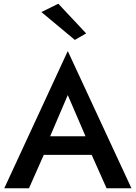

<svg xmlns="http://www.w3.org/2000/svg" viewBox="-20 -1014 730 1034"><path d="M162 -180H532L510 -280H185ZM345 -502 457 -242 459 -213 554 0H688L345 -739L3 0H136L233 -219L235 -245ZM203 -949 383 -799 444 -834 294 -994Z"/></svg>

Font: Jost Medium
Style: Regular
Weight: 500
Version: Version 3.710